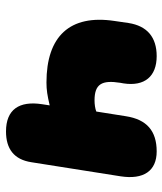

<svg xmlns="http://www.w3.org/2000/svg" viewBox="30 -574 554 655"><g transform="rotate(90 307.5 -247.0)"><path d="M429 10C488 10 525 -17 534 -77L582 -381C594 -459 564 -504 497 -504C427 -504 388 -470 377 -399L361 -298C351 -294 336 -292 323 -292C267 -292 253 -317 263 -380L265 -391C276 -463 241 -504 172 -504C108 -504 69 -472 59 -408L52 -360C29 -207 105 -128 262 -128C287 -128 306 -131 340 -139L336 -113C324 -35 354 10 429 10Z"/></g></svg>

Font: SN Pro Black
Style: Italic
Weight: 900
Italic angle: -9°
Designer: Tobias Whetton
Foundry: Supernotes
Version: Version 1.001;Glyphs 3.2 (3249)